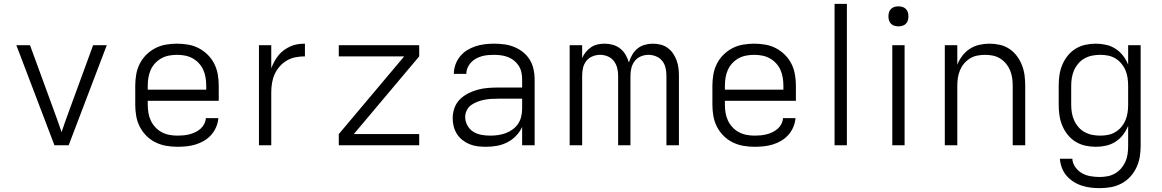

<svg xmlns="http://www.w3.org/2000/svg" viewBox="-20 -755 6040 998"><path d="M263 0 65 -520H136L263 -173Q273 -147 282 -120.5Q291 -94 300 -68Q309 -94 318 -120.5Q327 -147 337 -173L464 -520H535L337 0Z M902 8Q873 8 844 3Q815 -2 788.5 -15Q762 -28 741 -49Q720 -70 706.5 -96.5Q693 -123 688 -152Q683 -181 683 -210V-310Q683 -339 688 -368Q693 -397 706 -423Q719 -449 740 -470Q761 -491 787 -504.5Q813 -518 842 -523Q871 -528 900 -528Q929 -528 958 -523Q987 -518 1013 -504.5Q1039 -491 1060 -470Q1081 -449 1094 -423Q1107 -397 1112 -368Q1117 -339 1117 -310V-231H748V-210Q748 -189 751.5 -168Q755 -147 764 -128Q773 -109 787.5 -93.5Q802 -78 820.5 -68Q839 -58 860 -54Q881 -50 902 -50Q918 -50 934 -51.5Q950 -53 965.5 -57Q981 -61 995.5 -68Q1010 -75 1022 -85.5Q1034 -96 1041.5 -110.5Q1049 -125 1050 -141H1115Q1113 -117 1103.5 -94.5Q1094 -72 1078 -54Q1062 -36 1041 -23.5Q1020 -11 997 -4Q974 3 950 5.5Q926 8 902 8ZM1052 -289V-310Q1052 -331 1048.5 -352Q1045 -373 1036.5 -392Q1028 -411 1013.5 -426.5Q999 -442 981 -452Q963 -462 942 -466Q921 -470 900 -470Q879 -470 858 -466Q837 -462 819 -452Q801 -442 786.5 -426.5Q772 -411 763.5 -392Q755 -373 751.5 -352Q748 -331 748 -310V-289Z M1326 0V-520H1390V-400Q1397 -419 1406.5 -436Q1416 -453 1428 -468Q1440 -483 1456 -494.5Q1472 -506 1489.5 -514Q1507 -522 1526.5 -525Q1546 -528 1565 -528V-462Q1541 -462 1517 -457.5Q1493 -453 1472 -441Q1451 -429 1434.5 -410.5Q1418 -392 1408 -370Q1398 -348 1394 -324Q1390 -300 1390 -276V0Z M1741 0V-58L2081 -462H1741V-520H2159V-462L1819 -58H2159V0Z M2506 8Q2485 8 2463.5 5.5Q2442 3 2422 -5Q2402 -13 2384.5 -26.5Q2367 -40 2355.5 -58Q2344 -76 2338.5 -97Q2333 -118 2333 -140Q2333 -167 2342 -193Q2351 -219 2370 -238Q2389 -257 2413.5 -269.5Q2438 -282 2464 -289Q2490 -296 2517 -298Q2544 -300 2571 -300H2694V-344Q2694 -362 2690 -380Q2686 -398 2676 -413.5Q2666 -429 2651.5 -440.5Q2637 -452 2620 -458.5Q2603 -465 2584.5 -467.5Q2566 -470 2548 -470Q2532 -470 2515.5 -468.5Q2499 -467 2483.5 -462.5Q2468 -458 2453.5 -450Q2439 -442 2428 -430Q2417 -418 2410.5 -403Q2404 -388 2404 -371H2339Q2339 -396 2347.5 -419.5Q2356 -443 2371.5 -462Q2387 -481 2408 -494Q2429 -507 2452 -514.5Q2475 -522 2499.5 -525Q2524 -528 2548 -528Q2575 -528 2601.5 -524.5Q2628 -521 2652.5 -511Q2677 -501 2698 -484.5Q2719 -468 2733 -445.5Q2747 -423 2753 -396.5Q2759 -370 2759 -344V0H2694V-95Q2682 -69 2662 -48.5Q2642 -28 2616.5 -15Q2591 -2 2563 3Q2535 8 2506 8ZM2529 -50Q2550 -50 2570 -53Q2590 -56 2609 -63Q2628 -70 2645 -82.5Q2662 -95 2673 -111.5Q2684 -128 2689 -148.5Q2694 -169 2694 -189V-242H2571Q2552 -242 2534 -241Q2516 -240 2498 -236.5Q2480 -233 2462.5 -226.5Q2445 -220 2430 -209.5Q2415 -199 2406.5 -182Q2398 -165 2398 -147Q2398 -124 2409.5 -103Q2421 -82 2440.5 -70Q2460 -58 2483 -54Q2506 -50 2529 -50Z M2941 0V-520H3006V-453Q3013 -470 3025 -484.5Q3037 -499 3052.5 -509.5Q3068 -520 3086 -524Q3104 -528 3123 -528Q3144 -528 3165.5 -522Q3187 -516 3204 -502.5Q3221 -489 3232 -470Q3243 -451 3249 -430Q3255 -451 3266 -470Q3277 -489 3293.5 -502.5Q3310 -516 3331 -522Q3352 -528 3374 -528Q3394 -528 3414 -523Q3434 -518 3450.5 -506Q3467 -494 3478.5 -477Q3490 -460 3497 -441Q3504 -422 3506.5 -402Q3509 -382 3509 -362V0H3444V-362Q3444 -382 3439.5 -402Q3435 -422 3422.5 -438Q3410 -454 3390.5 -462Q3371 -470 3351 -470Q3330 -470 3311 -462Q3292 -454 3279.5 -438Q3267 -422 3262 -402Q3257 -382 3257 -362V0H3193V-362Q3193 -382 3188 -402Q3183 -422 3170.5 -438Q3158 -454 3139 -462Q3120 -470 3099 -470Q3079 -470 3059.5 -462Q3040 -454 3027.5 -438Q3015 -422 3010.5 -402Q3006 -382 3006 -362V0Z M3902 8Q3873 8 3844 3Q3815 -2 3788.5 -15Q3762 -28 3741 -49Q3720 -70 3706.5 -96.5Q3693 -123 3688 -152Q3683 -181 3683 -210V-310Q3683 -339 3688 -368Q3693 -397 3706 -423Q3719 -449 3740 -470Q3761 -491 3787 -504.5Q3813 -518 3842 -523Q3871 -528 3900 -528Q3929 -528 3958 -523Q3987 -518 4013 -504.5Q4039 -491 4060 -470Q4081 -449 4094 -423Q4107 -397 4112 -368Q4117 -339 4117 -310V-231H3748V-210Q3748 -189 3751.5 -168Q3755 -147 3764 -128Q3773 -109 3787.5 -93.5Q3802 -78 3820.5 -68Q3839 -58 3860 -54Q3881 -50 3902 -50Q3918 -50 3934 -51.5Q3950 -53 3965.5 -57Q3981 -61 3995.5 -68Q4010 -75 4022 -85.5Q4034 -96 4041.5 -110.5Q4049 -125 4050 -141H4115Q4113 -117 4103.5 -94.5Q4094 -72 4078 -54Q4062 -36 4041 -23.5Q4020 -11 3997 -4Q3974 3 3950 5.5Q3926 8 3902 8ZM4052 -289V-310Q4052 -331 4048.5 -352Q4045 -373 4036.5 -392Q4028 -411 4013.5 -426.5Q3999 -442 3981 -452Q3963 -462 3942 -466Q3921 -470 3900 -470Q3879 -470 3858 -466Q3837 -462 3819 -452Q3801 -442 3786.5 -426.5Q3772 -411 3763.5 -392Q3755 -373 3751.5 -352Q3748 -331 3748 -310V-289Z M4318 0V-735H4382V0Z M4618 0V-520H4682V0ZM4650 -618Q4639 -618 4629 -621Q4619 -624 4611.5 -631.5Q4604 -639 4601 -649Q4598 -659 4598 -670Q4598 -681 4601 -691Q4604 -701 4611.5 -708.5Q4619 -716 4629 -719Q4639 -722 4650 -722Q4661 -722 4671 -719Q4681 -716 4688.5 -708.5Q4696 -701 4699 -691Q4702 -681 4702 -670Q4702 -659 4699 -649Q4696 -639 4688.5 -631.5Q4681 -624 4671 -621Q4661 -618 4650 -618Z M4891 0V-520H4956V-419Q4966 -444 4982.5 -465.5Q4999 -487 5021.5 -501.5Q5044 -516 5070.5 -522Q5097 -528 5123 -528Q5150 -528 5177 -522Q5204 -516 5226.5 -501Q5249 -486 5265.5 -464Q5282 -442 5292 -416.5Q5302 -391 5305.5 -364Q5309 -337 5309 -310V0H5244V-310Q5244 -330 5241 -350.5Q5238 -371 5230 -390Q5222 -409 5209 -424.5Q5196 -440 5178.5 -451Q5161 -462 5140.5 -466Q5120 -470 5100 -470Q5080 -470 5059.5 -466Q5039 -462 5021.5 -451Q5004 -440 4991 -424.5Q4978 -409 4970 -390Q4962 -371 4959 -350.5Q4956 -330 4956 -310V0Z M5696 223Q5672 223 5648.5 220Q5625 217 5602 209.5Q5579 202 5559 189Q5539 176 5523.5 158Q5508 140 5499.5 117Q5491 94 5489 70H5554Q5555 94 5569.5 114Q5584 134 5604.5 145.5Q5625 157 5649 161Q5673 165 5696 165Q5717 165 5737.5 161Q5758 157 5776 146.5Q5794 136 5807.5 120.5Q5821 105 5829.5 86Q5838 67 5841 46.5Q5844 26 5844 5V-101Q5834 -76 5817.5 -54.5Q5801 -33 5778.5 -18.5Q5756 -4 5729.5 2Q5703 8 5676 8Q5648 8 5621 2Q5594 -4 5570.5 -18.5Q5547 -33 5529.5 -55Q5512 -77 5501.5 -102.5Q5491 -128 5487 -155Q5483 -182 5483 -210V-310Q5483 -338 5487 -365Q5491 -392 5501.5 -417.5Q5512 -443 5529.5 -465Q5547 -487 5570.5 -501.5Q5594 -516 5621 -522Q5648 -528 5676 -528Q5703 -528 5729.5 -522Q5756 -516 5778.5 -501.5Q5801 -487 5817.5 -465.5Q5834 -444 5844 -419V-520H5909V5Q5909 34 5904 62.5Q5899 91 5886.5 117Q5874 143 5854 164.5Q5834 186 5808 199.5Q5782 213 5753.5 218Q5725 223 5696 223ZM5699 -50Q5720 -50 5740 -54Q5760 -58 5777.5 -68.5Q5795 -79 5808.5 -95Q5822 -111 5830 -130Q5838 -149 5841 -169.5Q5844 -190 5844 -210V-310Q5844 -330 5841 -350.5Q5838 -371 5830 -390Q5822 -409 5808.5 -425Q5795 -441 5777.5 -451.5Q5760 -462 5740 -466Q5720 -470 5699 -470Q5678 -470 5657.5 -466Q5637 -462 5618.5 -452Q5600 -442 5586 -426Q5572 -410 5563.5 -391Q5555 -372 5551.5 -351.5Q5548 -331 5548 -310V-210Q5548 -189 5551.5 -168.5Q5555 -148 5563.5 -129Q5572 -110 5586 -94Q5600 -78 5618.5 -68Q5637 -58 5657.5 -54Q5678 -50 5699 -50Z"/></svg>

Font: Iosevka Aile Light
Style: Regular
Weight: 300
Designer: Belleve Invis
Foundry: Belleve Invis
Version: Version 27.3.5; ttfautohint (v1.8.4)